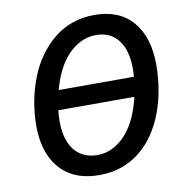

<svg xmlns="http://www.w3.org/2000/svg" viewBox="-82 -802 852 890"><g transform="rotate(-10 344.0 -357.5)"><path d="M316 10Q234 10 178.5 -23.5Q123 -57 94.5 -119Q66 -181 66 -264Q66 -325 77 -382Q88 -439 108 -490Q128 -541 158.5 -584Q189 -627 228 -659Q267 -691 315.5 -708Q364 -725 420 -725Q538 -725 600.5 -651Q663 -577 663 -449Q663 -388 653 -330.5Q643 -273 623.5 -222Q604 -171 575 -128.5Q546 -86 507.5 -55Q469 -24 421 -7Q373 10 316 10ZM322 -83Q362 -83 396 -100.5Q430 -118 458 -149.5Q486 -181 505.5 -224Q525 -267 537 -319H179Q178 -307 177 -293Q176 -279 176 -266Q176 -208 193.5 -167Q211 -126 244 -104.5Q277 -83 322 -83ZM551 -411Q552 -419 552.5 -428.5Q553 -438 553 -449Q553 -535 516 -583.5Q479 -632 411 -632Q373 -632 339 -615.5Q305 -599 277.5 -569.5Q250 -540 230 -499.5Q210 -459 197 -411Z"/></g></svg>

Font: Noto Sans Display Medium
Style: Italic
Weight: 500
Italic angle: -12°
Designer: Monotype Design Team
Foundry: Monotype Imaging Inc.
Version: Version 2.003